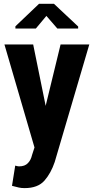

<svg xmlns="http://www.w3.org/2000/svg" viewBox="-20 -758 484 992"><path d="M214.8 -216.8Q214.8 -215.8 215.8 -210.9Q235.4 -291 293 -528.3Q330.1 -528.3 441.4 -528.3Q396.5 -376 262.7 79.1Q243.2 136.7 210 174.8Q175.8 213.9 107.4 213.9Q89.8 213.9 77.1 210.9Q63.5 207 42 202.1Q47.9 167 58.6 97.7Q66.4 99.6 70.3 100.6Q74.2 101.6 78.1 101.6Q108.4 101.6 124 85Q139.6 69.3 145.5 43Q150.4 30.3 158.2 3.9Q119.1 -128.9 2.9 -528.3Q40 -528.3 151.4 -528.3Q167 -450.2 214.8 -216.8ZM383.8 -621.1Q383.8 -618.2 383.8 -610.4Q357.4 -610.4 276.4 -610.4Q261.7 -627 219.7 -675.8Q206.1 -659.2 165 -610.4Q138.7 -610.4 59.6 -610.4Q59.6 -613.3 59.6 -622.1Q89.8 -651.4 181.6 -738.3Q201.2 -738.3 258.8 -738.3Q290 -709 383.8 -621.1Z"/></svg>

Font: Noto Sans Hebrew DECATHLON 
Style: Bold
Weight: 400
Designer: Monotype Design Team
Version: Version 2.000;GOOG;noto-fonts:20170220:a8a215d2e889